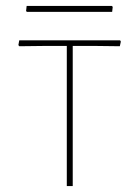

<svg xmlns="http://www.w3.org/2000/svg" viewBox="-20 -627 468 647"><path d="M383.8 -471.2 300.8 -472.2H225.1V0H205.1V-472.2H130.9L44.9 -471.2L42 -475.1L44.9 -491.2H384.8L387.2 -486.8ZM357.9 -586.9H70.8L67.9 -589.8L69.8 -606.9H356.9L359.9 -604Z"/></svg>

Font: Datalegreya
Style: Dot
Weight: 700
Designer: Figs Lab
Foundry: Figs Lab
Version: Version 1.002;PS 001.002;hotconv 1.0.70;makeotf.lib2.5.58329